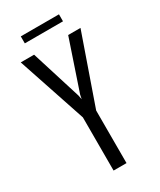

<svg xmlns="http://www.w3.org/2000/svg" viewBox="-177 -748 677 810"><g transform="rotate(-30 161.0 -343.0)"><path d="M126 0V-259L15 -591H80L156 -348L160 -328L164 -348L246 -591H306L189 -256V0ZM70 -652V-686H256V-652Z"/></g></svg>

Font: Alumni Sans Thin
Style: Regular
Weight: 400
Version: Version 1.018